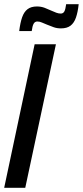

<svg xmlns="http://www.w3.org/2000/svg" viewBox="-21 -900 397 920"><path d="M-1 0 145 -688H247L100 0ZM71 -751Q76 -791 85 -817Q94 -843 111 -856Q128 -869 156 -869Q176 -869 193 -862.5Q210 -856 225 -849Q238 -843 249 -839Q260 -835 270 -835Q282 -835 287.5 -845.5Q293 -856 296 -880H356Q352 -842 343 -816Q334 -790 317 -777Q300 -764 271 -764Q252 -764 236.5 -769.5Q221 -775 204 -782Q191 -787 180 -792Q169 -797 158 -797Q146 -797 140 -786Q134 -775 131 -751Z"/></svg>

Font: Saira ExtraCondensed SemiBold
Style: Italic
Weight: 600
Width: 2
Italic angle: -12°
Designer: Hector Gatti with collaboration of the Omnibus-Type team
Foundry: Omnibus-Type
Version: Version 1.101